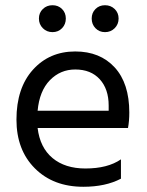

<svg xmlns="http://www.w3.org/2000/svg" viewBox="-20 -710 562 735"><path d="M419 -602Q404 -587 382 -587Q360 -587 345.5 -602Q331 -617 331 -639Q331 -661 345.5 -675.5Q360 -690 382 -690Q404 -690 419 -675.5Q434 -661 434 -639Q434 -617 419 -602ZM217.5 -602Q203 -587 181 -587Q159 -587 144 -602Q129 -617 129 -639Q129 -661 144 -675.5Q159 -690 181 -690Q203 -690 217.5 -675.5Q232 -661 232 -639Q232 -617 217.5 -602ZM396 -286V-306Q396 -369 362 -406.5Q328 -444 268 -444Q211 -444 171 -403Q131 -362 124 -286ZM443 -100V-26Q384 5 299 5Q184 5 113.5 -65.5Q43 -136 43 -252Q43 -373 106 -443Q169 -513 268 -513Q363 -513 419 -452Q475 -391 475 -279Q475 -247 470 -220H124Q133 -145 181 -105Q229 -65 307 -65Q392 -65 443 -100Z"/></svg>

Font: Hind Regular
Style: Regular
Weight: 400
Designer: Manushi Parikh, Satya Rajpurohit
Foundry: Indian Type Foundry
Version: Version 1.201;PS 1.0;hotconv 1.0.78;makeotf.lib2.5.61930; tt